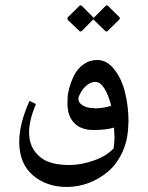

<svg xmlns="http://www.w3.org/2000/svg" viewBox="-20 -495 562 731"><path d="M380.4 -377.4 335 -421.4 292 -377.4Q287.1 -372.6 281.7 -377.4L238.3 -418.9Q235.4 -426.3 238.3 -429.2L281.7 -472.2Q286.6 -477.1 292 -472.2L336.9 -427.2L381.8 -472.2Q386.7 -477.1 391.6 -472.2L433.6 -430.7Q439 -425.3 433.6 -419.9L390.1 -377.4Q389.2 -375 386 -375Q382.8 -375 380.4 -377.4ZM336.4 -83.5 343.3 -82.5Q371.6 -82.5 403.3 -92.3Q393.1 -133.3 377.4 -158.2Q361.8 -183.1 343.3 -183.1Q324.7 -183.1 308.1 -168.5Q291.5 -153.8 280.8 -129.4Q278.3 -123.5 278.3 -119.1Q278.3 -104 294.7 -93.8Q311 -83.5 336.4 -83.5ZM469.2 -31.7 468.3 -16.6Q466.8 39.1 445.8 84.5Q424.8 129.9 391.4 158.2Q357.9 186.5 317.4 201.7Q276.9 216.8 234.4 216.8Q156.7 216.8 105 172.1Q53.2 127.4 53.2 44.9Q53.2 -23.4 92.3 -110.8L116.7 -99.1Q90.8 -36.6 90.8 7.8Q90.8 52.2 112.3 81.1Q133.8 109.9 165.8 121.6Q197.8 133.3 243.7 133.3Q289.6 133.3 338.4 115.7Q387.2 98.1 412.6 69.8Q416 40 416 29.5Q416 19 414.1 -9.3Q384.3 0 336.4 0Q288.6 0 262.7 -26.6Q236.8 -53.2 236.8 -101.1L237.3 -113.3Q237.3 -114.7 237.3 -124.3Q237.3 -133.8 243.2 -157.2Q249 -180.7 261.2 -206.3Q273.4 -231.9 296.9 -249.3Q320.3 -266.6 350.1 -266.6Q387.2 -266.6 415.3 -230.7Q443.4 -194.8 456.3 -142.3Q469.2 -89.8 469.2 -31.7Z"/></svg>

Font: Farbod
Style: Regular
Weight: 400
Designer: Mohammad Saleh Souzanchi
Foundry: http://font-store.ir
Version: Version:3.2.5;RFB:1.2.5;Building:2016-06-12 13:21:07.028780